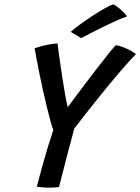

<svg xmlns="http://www.w3.org/2000/svg" viewBox="-20 -860 645 883"><path d="M225.4 -262.1Q219.9 -275.4 212.2 -303.5Q204.4 -331.5 195.5 -367.8Q186.5 -404.1 177.8 -443.8Q169 -483.6 161.3 -521.5Q153.6 -559.3 147.9 -590Q142.1 -620.6 139.2 -638.1Q170.8 -648.9 197.4 -654Q224.1 -659.1 244.8 -660.3Q245.5 -652.1 248.9 -626.5Q252.4 -600.9 257.4 -565.7Q262.4 -530.4 268.3 -492.6Q274.1 -454.7 280.1 -421.3Q286.1 -387.9 291.5 -366.9Q301.1 -380.1 322.2 -408.5Q343.3 -437 370.4 -472.6Q397.4 -508.2 425.1 -544.3Q452.8 -580.3 476.1 -609.4Q499.5 -638.6 512.8 -652.6Q530.4 -649.4 548.1 -642.4Q565.8 -635.4 580.9 -627.1Q596 -618.8 605.2 -611.3Q576 -581.5 533.8 -532.4Q491.6 -483.3 438 -416.9Q384.4 -350.4 321.2 -268.2Q316.8 -250.3 309.5 -223Q302.1 -195.8 294.9 -168.7Q287.8 -141.7 283.1 -123.6Q277.6 -101.6 270.8 -75.2Q263.9 -48.9 258.6 -28Q253.3 -7.1 251.6 -0.4Q245.6 1.1 233 2.1Q220.5 3.1 206.5 3.1Q191.3 3.1 176.2 1.8Q161.1 0.6 149.2 -1.4Q161.1 -47.1 174.3 -95.1Q187.6 -143 200.9 -186.5Q214.3 -229.9 225.4 -262.1ZM502 -839.9Q516.4 -831.9 529.3 -821.1Q542.2 -810.2 551.5 -800.2Q560.8 -790.2 563.9 -784.1Q545.9 -778.8 515.7 -765.2Q485.6 -751.8 452.5 -735.6Q419.4 -719.4 392.3 -705.2Q365.2 -691.1 353.4 -684.5L305.1 -713.4Q319.5 -726.6 346.5 -746.4Q373.6 -766.1 404.3 -786.4Q435.1 -806.7 461.7 -821.7Q488.3 -836.7 502 -839.9Z"/></svg>

Font: Grandstander Thin
Style: Italic
Weight: 100
Italic angle: -15°
Designer: Tyler Finck
Foundry: Etcetera Type Co
Version: Version 1.200